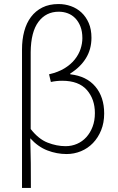

<svg xmlns="http://www.w3.org/2000/svg" viewBox="-20 -751 584 951"><path d="M89 180V-506Q89 -555 100 -596Q111 -637 133.5 -667Q156 -697 190 -714Q224 -731 270 -731Q302 -731 331.5 -720.5Q361 -710 383.5 -689Q406 -668 419.5 -637Q433 -606 433 -564Q433 -507 405.5 -462.5Q378 -418 328 -387V-383Q409 -374 452.5 -322Q496 -270 496 -189Q496 -143 481 -106Q466 -69 440.5 -42.5Q415 -16 381 -2Q347 12 310 12Q261 12 214.5 -6Q168 -24 130 -66Q132 -3 132.5 56.5Q133 116 133 180ZM305 -27Q335 -27 361.5 -38.5Q388 -50 407.5 -71.5Q427 -93 438.5 -123Q450 -153 450 -191Q450 -260 410 -305.5Q370 -351 288 -351Q260 -351 232 -345L223 -383Q267 -393 298.5 -412Q330 -431 350 -456Q370 -481 379 -508.5Q388 -536 388 -562Q388 -595 378.5 -619.5Q369 -644 353 -660.5Q337 -677 316 -685Q295 -693 271 -693Q208 -693 170.5 -643Q133 -593 132 -493V-112Q171 -62 216 -44.5Q261 -27 305 -27Z"/></svg>

Font: CV Source Sans Light
Style: Regular
Weight: 300
Designer: Paul D. Hunt
Foundry: Adobe Systems Incorporated
Version: Version 3.001